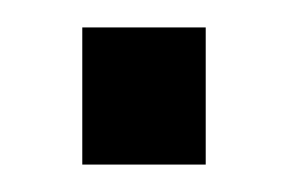

<svg xmlns="http://www.w3.org/2000/svg" viewBox="-20 -400 210 140"><path d="M40 -280V-380H130V-280Z"/></svg>

Font: Tektur Condensed
Style: Regular
Weight: 400
Width: 3
Designer: Adam Jagosz
Foundry: Adam Jagosz
Version: Version 1.005;gftools[0.9.30]